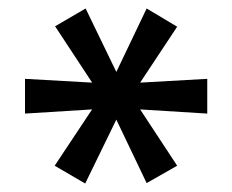

<svg xmlns="http://www.w3.org/2000/svg" viewBox="-20 -737 548 453"><path d="M181 -304 109 -346 206 -492 215 -480 39 -469V-551L216 -541L206 -529L110 -675L182 -717L258 -560H251L326 -717L398 -674L302 -529L292 -541L469 -551V-469L292 -480L302 -492L398 -346L326 -305L251 -462H258Z"/></svg>

Font: Nunito Sans 10pt Expanded SemiBold
Style: Regular
Weight: 600
Width: 7
Designer: Vernon Adams
Foundry: Vernon Adams
Version: Version 3.101;gftools[0.9.27]